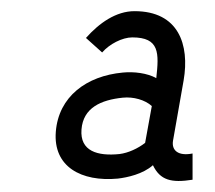

<svg xmlns="http://www.w3.org/2000/svg" viewBox="-20 -880 385 344"><path d="M217 -813C266 -813 265 -785 260 -740C244 -749 220 -752 200 -750C135 -744 85 -707 80 -644C75 -581 126 -554 191 -560C208 -562 236 -568 254 -584C267 -557 287 -552 325 -558V-605C300 -600 287 -610 290 -628L309 -736C320 -800 300 -860 221 -860C188 -860 158 -839 134 -812L163 -786C176 -801 199 -813 217 -813ZM200 -705C219 -707 240 -701 252 -690L240 -624C227 -614 210 -606 194 -604C155 -600 123 -609 126 -648C129 -687 161 -701 200 -705Z"/></svg>

Font: Gauge
Style: Italic
Weight: 400
Italic angle: -80°
Designer: Daniel Pimley
Foundry: Daniel Pimley
Version: Version 1.000;PS 001.001;hotconv 1.0.56